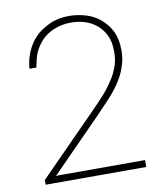

<svg xmlns="http://www.w3.org/2000/svg" viewBox="-83 -810 746 878"><g transform="rotate(-10 290.0 -371.0)"><path d="M525 0H58V-22L322 -290Q354 -322 381 -352Q395 -367 407 -382.5Q419 -398 429 -414Q440 -429 447.5 -444.5Q455 -460 461 -476Q472 -505 472 -545Q472 -591 458 -620Q443 -651 419 -671Q395 -691 364 -701Q329 -711 294 -710Q259 -709 229 -698Q200 -688 174 -667Q152 -647 134 -617Q119 -589 113 -552Q110 -544 110 -540V-535H77L78 -547Q84 -593 103 -628Q120 -662 150 -689Q180 -713 217 -728Q252 -741 293 -741.5Q334 -742 374 -730Q409 -720 440 -695Q455 -682 467 -667.5Q479 -653 488 -634Q506 -598 506 -545Q506 -502 492 -466Q486 -447 476.5 -429.5Q467 -412 456 -395Q445 -379 432 -363Q419 -347 404 -331Q390 -316 375 -300.5Q360 -285 345 -269L111 -31Q118 -32 125.5 -32Q133 -32 141 -32H525Z"/></g></svg>

Font: SpoqaHanSansJP-Thin
Style: Regular
Weight: 250
Designer: [Source Han Sans]
Ryoko NISHIZUKA  (kana & ideographs); Paul D. Hunt (Latin, Greek & Cyrillic); Wenlong ZHANG  (bopomofo
Foundry: Spoqa (http://bi.spoqa.com)
Version: Version 1.002.20150607